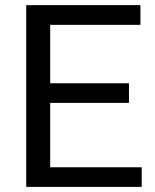

<svg xmlns="http://www.w3.org/2000/svg" viewBox="-20 -731 608 751"><path d="M484.4 -328.6H176.3V-76.7H534.2V0H82.5V-710.9H529.3V-633.8H176.3V-405.3H484.4Z"/></svg>

Font: Vazir FD
Style: Regular-FD
Weight: 400
Designer: Saber Rastikerdar
Foundry: Saber Rastikerdar
Version: Version 30.0.0